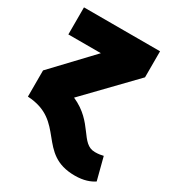

<svg xmlns="http://www.w3.org/2000/svg" viewBox="-184 -642 887 977"><g transform="rotate(30 259.5 -153.5)"><path d="M407 229C460 229 495 215 519 199L485 68C471 71 460 74 436 74C351 74 351 -49 206 -113L467 -383V-536H20V-377H211L0 -154V0C229 12 185 229 407 229Z"/></g></svg>

Font: Fira Sans Ultra
Style: Regular
Weight: 950
Designer: Carrois Corporate & Edenspiekermann AG
Foundry: Carrois Corporate GbR & Edenspiekermann AG
Version: Version 4.203;PS 004.203;hotconv 1.0.88;makeotf.lib2.5.64775